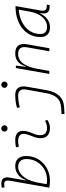

<svg xmlns="http://www.w3.org/2000/svg" viewBox="956 -1739 1018 2970"><g transform="rotate(-90 1465.0 -254.0)"><path d="M152.3 9.8Q126 9.8 99.6 7.1Q73.2 4.4 46.9 -0.5L153.3 -604Q161.6 -651.9 151.1 -674.8Q140.6 -697.8 104.5 -697.8Q91.3 -697.8 77.9 -696.5Q64.5 -695.3 51.3 -692.4L45.9 -734.9Q60.5 -739.3 75.4 -741Q90.3 -742.7 105.5 -742.7Q168.9 -742.7 191.4 -709.5Q213.9 -676.3 201.7 -608.9L158.7 -365.7H166Q193.8 -442.9 250.7 -485.1Q307.6 -527.3 383.3 -527.3Q456.1 -527.3 496.3 -484.1Q536.6 -440.9 536.6 -361.3Q536.6 -282.2 507.8 -214.6Q479 -147 426.8 -96.7Q374.5 -46.4 304.4 -18.3Q234.4 9.8 152.3 9.8ZM126.5 -183.6 101.1 -41.5Q126.5 -35.2 163.1 -35.2Q232.9 -35.2 292.5 -59.3Q352.1 -83.5 396.2 -127.2Q440.4 -170.9 465.1 -229.2Q489.7 -287.6 489.7 -356.4Q489.7 -416.5 458 -449.5Q426.3 -482.4 368.7 -482.4Q321.3 -482.4 273.4 -451.2Q225.6 -419.9 186.5 -354Q147.5 -288.1 126.5 -183.6Z M1081.1 -66.9 1096.2 -31.2Q1069.3 -14.2 1039.8 -2.2Q1010.3 9.8 971.7 9.8Q889.2 9.8 848.6 -31.7Q808.1 -73.2 813 -153.3Q815.4 -189.9 827.1 -224.4Q838.9 -258.8 852.5 -291.5Q866.2 -324.2 873.5 -355Q889.6 -417.5 862.5 -450Q835.4 -482.4 770.5 -482.4Q724.1 -482.4 681.2 -471.2L670.9 -513.7Q699.7 -522 728.5 -524.7Q757.3 -527.3 786.1 -527.3Q869.1 -527.3 904.5 -480.7Q939.9 -434.1 918 -345.2Q909.7 -310.5 896.7 -280.5Q883.8 -250.5 873 -221.2Q862.3 -191.9 859.9 -157.7Q851.6 -35.2 971.2 -35.2Q1002 -35.2 1025.4 -42.5Q1048.8 -49.8 1081.1 -66.9ZM963.4 -646Q943.4 -646 929 -660.2Q914.6 -674.3 914.6 -694.3Q914.6 -714.4 929 -728.8Q943.4 -743.2 963.4 -743.2Q983.4 -743.2 997.8 -728.8Q1012.2 -714.4 1012.2 -694.3Q1012.2 -674.3 997.8 -660.2Q983.4 -646 963.4 -646Z M1186.5 234.4 1184.6 189.5 1292 182.1Q1384.3 175.8 1437 118.7Q1489.7 61.5 1509.3 -49.8L1564 -355Q1575.2 -416 1552.5 -449.2Q1529.8 -482.4 1477.5 -482.4Q1430.7 -482.4 1381.6 -475.8Q1332.5 -469.2 1290.5 -456.5L1280.3 -499Q1320.8 -512.7 1374 -520Q1427.2 -527.3 1483.4 -527.3Q1557.6 -527.3 1590.6 -481.9Q1623.5 -436.5 1609.4 -354L1556.6 -50.8Q1532.7 85 1467.5 154.1Q1402.3 223.1 1289.1 229ZM1639.6 -646Q1619.6 -646 1605.2 -660.2Q1590.8 -674.3 1590.8 -694.3Q1590.8 -714.4 1605.2 -728.8Q1619.6 -743.2 1639.6 -743.2Q1659.7 -743.2 1674.1 -728.8Q1688.5 -714.4 1688.5 -694.3Q1688.5 -674.3 1674.1 -660.2Q1659.7 -646 1639.6 -646Z M1806.2 0 1897.5 -517.6H1935.5L1917 -365.7H1924.3Q1945.8 -442.9 1995.8 -485.1Q2045.9 -527.3 2122.6 -527.3Q2296.9 -527.3 2264.2 -340.3L2204.1 0H2157.2L2217.8 -344.2Q2230 -413.1 2204.8 -447.8Q2179.7 -482.4 2112.8 -482.4Q2063.5 -482.4 2020.3 -455.3Q1977.1 -428.2 1943.1 -366.2Q1909.2 -304.2 1888.2 -198.7L1853 0Z M2525.4 10.3Q2454.6 10.3 2415.8 -27.8Q2377 -65.9 2377 -135.3Q2377 -223.1 2412.1 -294.7Q2447.3 -366.2 2510.7 -417Q2574.2 -467.8 2660.2 -495.1Q2746.1 -522.5 2847.2 -522.5H2856L2786.1 -126Q2778.8 -85.4 2794.2 -62.7Q2809.6 -40 2844.2 -40H2878.4L2870.6 4.9H2847.7Q2779.8 4.9 2756.6 -29.5Q2733.4 -64 2746.6 -138.7H2739.3Q2706.1 -66.9 2650.6 -28.3Q2595.2 10.3 2525.4 10.3ZM2532.7 -34.7Q2618.7 -34.7 2683.6 -105.5Q2748.5 -176.3 2771 -306.2L2800.8 -474.6Q2685.5 -463.4 2601.1 -418Q2516.6 -372.6 2470.2 -300.5Q2423.8 -228.5 2423.8 -137.7Q2423.8 -88.9 2452.6 -61.8Q2481.4 -34.7 2532.7 -34.7Z"/></g></svg>

Font: Cascadia Mono ExtraLight
Style: Italic
Weight: 200
Italic angle: -10°
Monospace: yes
Designer: Aaron Bell
Foundry: Saja Typeworks
Version: Version 2404.023; ttfautohint (v1.8.4)